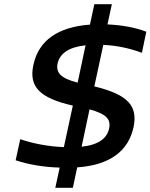

<svg xmlns="http://www.w3.org/2000/svg" viewBox="-20 -795 721 920"><path d="M660 -542 681 -643C626 -664 563 -675 495 -678L516 -775H432L411 -677C259 -666 165 -602 140 -484C118 -382 166 -326 329 -289L286 -90C212 -93 138 -107 77 -128L55 -27C118 -6 191 6 266 8L245 105H329L350 7C507 -4 595 -71 620 -186C641 -288 593 -342 432 -381L475 -580C537 -577 598 -565 660 -542ZM256 -491C267 -539 309 -569 390 -578L352 -399C271 -420 247 -446 256 -491ZM371 -92 409 -271C489 -249 512 -224 503 -180C493 -132 453 -101 371 -92Z"/></svg>

Font: LT Wave Text Medium Italic
Style: Regular
Weight: 500
Designer: Daniel Lyons
Version: Version 2.5 (Glyphs App)